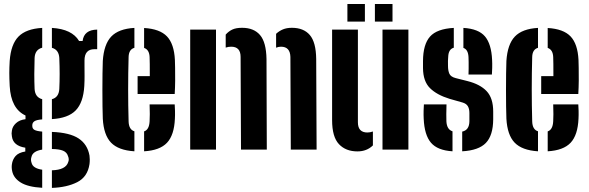

<svg xmlns="http://www.w3.org/2000/svg" viewBox="-20 -748 2944 960"><path d="M191 191Q120 187 84 164.8Q48 142.5 41 108Q37 90 39.5 73.5Q42.5 50 57.5 32.5Q72.5 15 106.5 9.5V-9.5Q45.5 -19 39.5 -66Q38 -76.5 38 -81Q38 -85.5 39.5 -95Q42 -115.5 59.8 -132Q77.5 -148.5 107.5 -152V-170.5Q34.5 -204.5 28.5 -318Q26.5 -355.5 26.5 -382.8Q26.5 -410 28.5 -443.5Q34.5 -526.5 72.5 -565.2Q110.5 -604 191 -608.5V-509.5Q155 -500 153 -458.5Q150 -374 153 -303Q155.5 -261.5 191 -252V-151Q163 -149 152.2 -141.8Q141.5 -134.5 141.5 -122V-118Q141.5 -105 152 -98.8Q162.5 -92.5 191 -90V0Q144 7.5 137.5 36Q132.5 50.5 137.5 65Q141 80.5 155 89Q169 97.5 191 100.5ZM239.5 -152.5V-252Q274 -261 276.5 -303Q280 -374 276.5 -458.5Q274 -499.5 239.5 -509V-608.5Q340 -602.5 375.5 -543H393Q400 -599 466 -600V-502H452Q402.5 -502 402.5 -445.5V-417.5Q402.5 -390.5 402.8 -368.2Q403 -346 401.5 -318Q396.5 -235 358.5 -196Q320.5 -157 239.5 -152.5ZM239.5 191.5V103.5Q309 101.5 321 62.5Q327 49 320 32.5Q314.5 13.5 295.2 5.5Q276 -2.5 239.5 -3V-88.5Q328.5 -85 373 -55.8Q417.5 -26.5 427.5 30Q428.5 37.5 428.8 48.8Q429 60 427.5 72.5Q418 136.5 366.2 162.8Q314.5 189 239.5 191.5Z M494 -154.5Q493 -177.5 492.5 -215.8Q492 -254 492 -297.5Q492 -341 492.5 -380Q493 -419 494 -443.5Q499.5 -526.5 536.2 -565.2Q573 -604 652 -608.5V-509Q624 -501 623 -463Q618.5 -301 623 -141.5Q624 -100 652 -91.5V8.5Q572 3.5 535.2 -34.8Q498.5 -73 494 -154.5ZM668 -278V-367.5H729Q729 -401 728.8 -427.8Q728.5 -454.5 728 -463Q726.5 -499.5 700.5 -508.5V-608Q779 -603.5 814.8 -566Q850.5 -528.5 854.5 -448.5Q855 -436.5 855.5 -408.2Q856 -380 855.8 -345Q855.5 -310 853.5 -278ZM700.5 8.5V-91Q726 -99.5 728 -141.5Q730 -171 728 -226H853.5Q854.5 -216.5 855 -194.2Q855.5 -172 854.5 -154.5Q851 -72.5 815 -34.2Q779 4 700.5 8.5Z M1434 0 1432 -463.5Q1430.5 -514.5 1385 -514.5Q1372 -514.5 1360.5 -509.5V-579Q1375.5 -593 1394.5 -601Q1413.5 -609 1439.5 -609Q1498 -609 1529 -573Q1560 -537 1561 -453L1563 0ZM1185 0 1183 -463.5Q1183 -514.5 1136 -514.5Q1121.5 -514.5 1108.5 -510V-575Q1123 -591.5 1141.5 -600.2Q1160 -609 1190.5 -609Q1249 -609 1280 -573Q1311 -537 1312.5 -453L1314 0ZM931 0V-600H1060V0Z M1640.5 -147.5V-600H1769.5V-136.5Q1769.5 -85.5 1817 -85.5Q1830 -85.5 1844.5 -90.5V-21Q1814 9 1767 9Q1709 9 1674.8 -27.2Q1640.5 -63.5 1640.5 -147.5ZM1892.5 0V-600H2022V0ZM1854.5 -640V-728H1942.5V-640ZM1717 -640V-728H1804.5V-640Z M2291 8.5V-90Q2326.5 -97.5 2327 -141.5Q2327 -154.5 2327 -158.8Q2327 -163 2327 -167Q2327 -171 2327 -183Q2327 -204 2319.2 -217Q2311.5 -230 2292.5 -235.5L2227.5 -254Q2164 -273.5 2129.8 -307.5Q2095.5 -341.5 2095 -407.5Q2095 -417 2095 -425.5Q2095 -434 2095 -443Q2095.5 -526 2130 -565Q2164.5 -604 2249 -608.5V-509.5Q2222 -502 2221 -463Q2220 -450 2219.8 -443.2Q2219.5 -436.5 2220 -418.5Q2220 -395 2226.8 -379.5Q2233.5 -364 2258.5 -357.5L2316 -343Q2380.5 -327 2413.2 -292.2Q2446 -257.5 2446 -190Q2446 -181 2446 -170.8Q2446 -160.5 2446 -151.5Q2445.5 -71 2409.5 -33.5Q2373.5 4 2291 8.5ZM2322.5 -375.5Q2323 -386.5 2323.2 -404Q2323.5 -421.5 2323.2 -438Q2323 -454.5 2322.5 -463Q2320.5 -500.5 2297 -508.5V-608.5Q2372.5 -604 2404.8 -566Q2437 -528 2440.5 -448.5Q2441.5 -431.5 2441 -408.5Q2440.5 -385.5 2439.5 -375.5ZM2098.5 -154.5Q2097.5 -172 2098 -194.2Q2098.5 -216.5 2099.5 -226H2212.5Q2211.5 -199 2211.5 -177Q2211.5 -155 2212 -141.5Q2214 -100.5 2242.5 -91.5V8.5Q2167.5 4 2134.8 -34.5Q2102 -73 2098.5 -154.5Z M2512 -154.5Q2511 -177.5 2510.5 -215.8Q2510 -254 2510 -297.5Q2510 -341 2510.5 -380Q2511 -419 2512 -443.5Q2517.5 -526.5 2554.2 -565.2Q2591 -604 2670 -608.5V-509Q2642 -501 2641 -463Q2636.5 -301 2641 -141.5Q2642 -100 2670 -91.5V8.5Q2590 3.5 2553.2 -34.8Q2516.5 -73 2512 -154.5ZM2686 -278V-367.5H2747Q2747 -401 2746.8 -427.8Q2746.5 -454.5 2746 -463Q2744.5 -499.5 2718.5 -508.5V-608Q2797 -603.5 2832.8 -566Q2868.5 -528.5 2872.5 -448.5Q2873 -436.5 2873.5 -408.2Q2874 -380 2873.8 -345Q2873.5 -310 2871.5 -278ZM2718.5 8.5V-91Q2744 -99.5 2746 -141.5Q2748 -171 2746 -226H2871.5Q2872.5 -216.5 2873 -194.2Q2873.5 -172 2872.5 -154.5Q2869 -72.5 2833 -34.2Q2797 4 2718.5 8.5Z"/></svg>

Font: Big Shoulders Stencil Display ExtraBold
Style: Regular
Weight: 800
Designer: Patric King
Foundry: XO Type Co
Version: Version 1.000